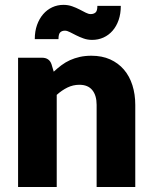

<svg xmlns="http://www.w3.org/2000/svg" viewBox="-20 -750 610 770"><path d="M52.5 0ZM52.5 0V-518.5H148.5Q177.5 -518.5 186.5 -492.5L195.5 -462.5Q210.5 -476.5 226.5 -488.5Q242.5 -500.5 260.8 -508.8Q279 -517 300.2 -521.8Q321.5 -526.5 346.5 -526.5Q389 -526.5 421.8 -511.8Q454.5 -497 477 -470.8Q499.5 -444.5 511 -408.2Q522.5 -372 522.5 -329.5V0H367.5V-329.5Q367.5 -367.5 350 -388.8Q332.5 -410 298.5 -410Q273 -410 250.5 -399Q228 -388 207.5 -369.5V0ZM343.5 -693.5Q355.5 -693.5 363 -699.8Q370.5 -706 370.5 -726.5H464.5Q464.5 -695 455.8 -669.8Q447 -644.5 431.5 -626.8Q416 -609 395 -599.5Q374 -590 349.5 -590Q331 -590 315 -595.8Q299 -601.5 285.2 -608.5Q271.5 -615.5 260.2 -621.2Q249 -627 240.5 -627Q228.5 -627 221.5 -620.2Q214.5 -613.5 214.5 -593H119.5Q119.5 -624.5 128.5 -649.8Q137.5 -675 153 -693Q168.5 -711 189.5 -720.8Q210.5 -730.5 234.5 -730.5Q253 -730.5 269.2 -724.8Q285.5 -719 299 -712Q312.5 -705 323.8 -699.2Q335 -693.5 343.5 -693.5Z"/></svg>

Font: Lato Black
Style: Regular
Weight: 900
Designer: Lukasz Dziedzic
Foundry: tyPoland Lukasz Dziedzic
Version: Version 2.007; 2014-02-27